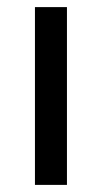

<svg xmlns="http://www.w3.org/2000/svg" viewBox="-20 -520 287 540"><path d="M78.3 0V-500H168.3V0Z"/></svg>

Font: Funnel Sans
Style: Regular
Weight: 400
Designer: NORD ID, Kristian Moeller
Foundry: Dicotype
Version: Version 1.000